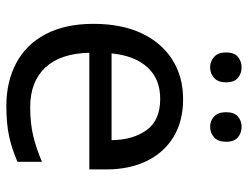

<svg xmlns="http://www.w3.org/2000/svg" viewBox="-108 -662 780 604"><g transform="rotate(90 282.0 -360.0)"><path d="M292 -546Q361 -546 410.5 -516Q460 -486 486.5 -431.5Q513 -377 513 -304V-251H146Q148 -160 192.5 -112.5Q237 -65 317 -65Q368 -65 407.5 -74.5Q447 -84 489 -102V-25Q448 -7 408 1.5Q368 10 313 10Q237 10 178.5 -21Q120 -52 87.5 -113.5Q55 -175 55 -264Q55 -352 84.5 -415Q114 -478 167.5 -512Q221 -546 292 -546ZM291 -474Q228 -474 191.5 -433.5Q155 -393 148 -321H421Q420 -389 389 -431.5Q358 -474 291 -474ZM145 -681Q145 -707 159 -718.5Q173 -730 192 -730Q211 -730 225 -718.5Q239 -707 239 -681Q239 -656 225 -643.5Q211 -631 192 -631Q173 -631 159 -643.5Q145 -656 145 -681ZM333 -681Q333 -707 346.5 -718.5Q360 -730 379 -730Q398 -730 412 -718.5Q426 -707 426 -681Q426 -656 412 -643.5Q398 -631 379 -631Q360 -631 346.5 -643.5Q333 -656 333 -681Z"/></g></svg>

Font: Noto Sans Medefaidrin
Style: Regular
Weight: 400
Designer: Dalton Maag Ltd
Foundry: Dalton Maag Ltd
Version: Version 1.002; ttfautohint (v1.8.4.7-5d5b)